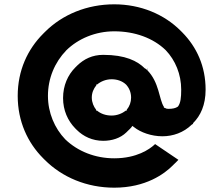

<svg xmlns="http://www.w3.org/2000/svg" viewBox="-20 -857 1034 889"><path d="M664 -532H663C663 -533 662 -542 663 -542ZM405 -405C405 -427 413 -446 426 -462V-466H430C447 -480 470 -490 497 -490C522 -490 546 -482 563 -466L565 -464C579 -448 587 -428 587 -405C587 -384 580 -365 567 -349V-345H563C546 -332 523 -322 497 -322C470 -322 447 -330 429 -345H425V-349C414 -363 405 -383 405 -405ZM761 -353C755 -353 750 -353 743 -358H739V-362C716 -397 718 -476 661 -533L654 -539H653L651 -540C616 -575 560 -603 458 -603C408 -603 369 -584 337 -553L329 -545C294 -510 272 -461 272 -403C272 -346 294 -298 328 -263L335 -256C366 -225 408 -205 458 -205C498 -205 537 -217 565 -244L573 -252C578 -257 583 -261 587 -266L593 -274L601 -268C631 -244 681 -226 732 -226C781 -226 830 -243 868 -280L871 -282H872L874 -285V-286L875 -288C908 -321 932 -370 932 -442C932 -550 891 -639 824 -707L816 -715C740 -791 631 -837 509 -837C383 -837 269 -790 188 -709L180 -701C108 -629 62 -531 62 -413C62 -295 108 -196 180 -124L187 -117C268 -36 382 12 509 12C656 12 742 -53 779 -90L786 -97C795 -106 801 -111 806 -117L698 -190L694 -186C673 -167 614 -124 509 -124C421 -124 340 -156 282 -212C233 -263 202 -335 202 -413C202 -494 233 -568 287 -624C342 -678 422 -712 509 -712C604 -712 689 -681 747 -625C792 -578 819 -513 819 -442C819 -404 816 -381 805 -365L803 -363C793 -356 779 -353 761 -353ZM661 -533H660Z"/></svg>

Font: Hussar Woodtype
Style: SeBd
Weight: 900
Foundry: Cannot Into Space Fonts
Version: Version 1.07